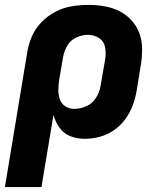

<svg xmlns="http://www.w3.org/2000/svg" viewBox="-54 -558 650 783"><path d="M-34 205H115L164 -89Q172 -61 189 -37Q206 -13 233.5 -2.5Q261 8 292 8Q322 8 352.5 0Q383 -8 410 -26.5Q437 -45 456.5 -71.5Q476 -98 487 -127.5Q498 -157 503 -187L521 -297Q526 -330 525.5 -362.5Q525 -395 513.5 -424.5Q502 -454 481 -476.5Q460 -499 432 -513Q404 -527 371.5 -532.5Q339 -538 307 -538Q273 -538 239 -532.5Q205 -527 173 -510.5Q141 -494 115.5 -468Q90 -442 76 -409.5Q62 -377 57 -344ZM249 -114Q229 -114 213 -124Q197 -134 190.5 -152Q184 -170 184 -190Q184 -210 187 -230L203 -324Q207 -348 220 -371Q233 -394 257 -405Q281 -416 305 -416Q329 -416 349.5 -403Q370 -390 374.5 -366Q379 -342 375 -317L356 -207Q352 -182 337.5 -159Q323 -136 298.5 -125Q274 -114 249 -114Z"/></svg>

Font: Iosevka Sparkle Heavy Oblique
Style: Regular
Weight: 900
Italic angle: -9°
Designer: Belleve Invis
Foundry: Belleve Invis
Version: Version 4.5.0; ttfautohint (v1.8.3)